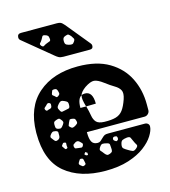

<svg xmlns="http://www.w3.org/2000/svg" viewBox="-114 -857 851 959"><g transform="rotate(-15 311.5 -377.5)"><path d="M314 10Q183 10 105.5 -54.5Q28 -119 28 -259V-266Q30 -395 107.5 -462.5Q185 -530 313 -530Q411 -530 474 -492.5Q537 -455 567.5 -393.5Q598 -332 598 -258V-228Q598 -217 590 -209Q582 -201 571 -201H273V-196Q273 -166 281.5 -150.5Q290 -135 312 -135Q321 -135 327 -140Q333 -145 341 -153Q350 -162 356 -164.5Q362 -167 374 -167H563Q573 -167 579.5 -161Q586 -155 585 -145Q584 -126 567.5 -99.5Q551 -73 518 -48Q485 -23 434 -6.5Q383 10 314 10ZM170 -450Q161 -450 159 -445.5Q157 -441 154 -432Q152 -427 154.5 -424Q157 -421 162 -418Q167 -413 170.5 -410Q174 -407 180 -411Q187 -416 189 -420Q191 -424 188 -433Q186 -442 182.5 -446Q179 -450 170 -450ZM273 -326H303Q302 -328 301 -331Q296 -349 294 -362Q292 -375 295 -386Q302 -390 313 -390Q353 -390 353 -327L303 -326Q311 -298 314.5 -276Q318 -254 329.5 -241.5Q341 -229 371 -228Q408 -227 430.5 -233.5Q453 -240 467 -258.5Q481 -277 493 -312Q503 -342 495 -357.5Q487 -373 466.5 -385Q446 -397 421 -416Q392 -438 373.5 -439.5Q355 -441 325 -421Q300 -403 295 -386Q273 -374 273 -326ZM129 -390Q123 -392 119.5 -390Q116 -388 112 -383Q106 -377 101.5 -373.5Q97 -370 101 -362Q106 -354 111 -356.5Q116 -359 125 -361Q134 -363 135 -373Q136 -379 135.5 -383Q135 -387 129 -390ZM207 -379Q195 -385 188.5 -384Q182 -383 174 -374Q165 -364 164 -357.5Q163 -351 170 -340Q175 -330 181.5 -331.5Q188 -333 199 -335Q209 -337 215 -338.5Q221 -340 222 -351Q223 -363 220.5 -368.5Q218 -374 207 -379ZM164 -295Q159 -302 154 -302Q149 -302 141 -299Q132 -296 129 -292.5Q126 -289 126 -280Q126 -269 127.5 -263Q129 -257 139 -254Q150 -251 155 -254.5Q160 -258 167 -268Q173 -276 172 -281.5Q171 -287 164 -295ZM215 -285Q207 -286 205 -282Q203 -278 199 -270Q196 -262 194 -257.5Q192 -253 198 -248Q205 -241 210 -241Q215 -241 224 -246Q232 -251 236 -255Q240 -259 237 -269Q235 -279 230 -281.5Q225 -284 215 -285ZM124 -246Q112 -249 106.5 -246Q101 -243 94 -233Q89 -224 92.5 -219.5Q96 -215 102 -207Q107 -200 111 -198.5Q115 -197 122 -200Q135 -205 135 -219Q135 -230 135 -236.5Q135 -243 124 -246ZM158 -163Q158 -170 158.5 -174Q159 -178 153 -179Q146 -181 143.5 -178.5Q141 -176 137 -170Q134 -166 135.5 -163.5Q137 -161 140 -157Q144 -152 146 -148.5Q148 -145 154 -147Q160 -149 159 -153Q158 -157 158 -163ZM226 -164Q217 -173 205 -167Q197 -162 193.5 -159Q190 -156 191 -147Q193 -138 198 -137Q203 -136 212 -135Q221 -134 226.5 -133.5Q232 -133 236 -141Q240 -149 236.5 -153.5Q233 -158 226 -164ZM414 -137Q412 -142 409.5 -143Q407 -144 402 -144Q393 -144 391 -138Q388 -130 394 -125Q399 -122 401.5 -120Q404 -118 409 -121Q414 -125 414.5 -128Q415 -131 414 -137ZM370 -92Q369 -104 368.5 -111Q368 -118 356 -121Q341 -125 333 -124.5Q325 -124 317 -111Q309 -99 315 -93Q321 -87 329 -76Q336 -67 341.5 -65Q347 -63 357 -67Q367 -71 369 -76.5Q371 -82 370 -92ZM485 -99Q480 -111 476.5 -117.5Q473 -124 459 -123Q443 -121 435 -117Q427 -113 424 -97Q421 -82 427.5 -76Q434 -70 448 -62Q461 -54 469.5 -51Q478 -48 490 -59Q502 -69 496.5 -77Q491 -85 485 -99ZM249 -101 239 -107 232 -97 239 -90 249 -89ZM213 -80Q206 -81 203.5 -78.5Q201 -76 198 -70Q194 -64 193 -60Q192 -56 197 -51Q204 -45 208 -42.5Q212 -40 220 -44Q227 -48 225.5 -53Q224 -58 223 -66Q222 -72 220.5 -75.5Q219 -79 213 -80ZM258 -595Q242 -595 233 -600Q224 -605 216 -612L69 -733Q64 -738 64 -745Q64 -765 83 -765H269Q280 -765 287.5 -762Q295 -759 306 -746L406 -624Q411 -619 411 -611Q411 -595 395 -595ZM215 -699Q214 -711 210 -715.5Q206 -720 195 -723Q185 -726 182 -720.5Q179 -715 174 -706Q168 -696 162.5 -691Q157 -686 164 -677Q172 -668 178 -672.5Q184 -677 194 -681Q204 -685 210 -687Q216 -689 215 -699ZM322 -684Q315 -692 310.5 -695Q306 -698 296 -694Q286 -691 282.5 -686Q279 -681 279 -670Q279 -659 283 -654Q287 -649 298 -646Q309 -643 315.5 -644Q322 -645 328 -655Q334 -664 331 -669.5Q328 -675 322 -684Z"/></g></svg>

Font: Rubik Moonrocks
Style: Regular
Weight: 400
Designer: Hubert and Fischer, NaN
Foundry: Hubert and Fischer, NaN
Version: Version 2.200